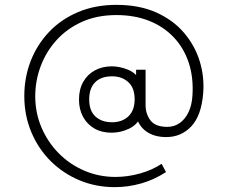

<svg xmlns="http://www.w3.org/2000/svg" viewBox="-20 -665 937 790"><path d="M452 105Q374.5 105 307 76.8Q239.5 48.5 188.5 -2.2Q137.5 -53 108.8 -121.5Q80 -190 80 -270Q80 -346 106.2 -413.8Q132.5 -481.5 181.8 -533.5Q231 -585.5 301.2 -615.2Q371.5 -645 459 -645Q553 -645 622.8 -613.8Q692.5 -582.5 737.2 -530Q782 -477.5 801.8 -412.8Q821.5 -348 816 -281Q808.5 -189 767 -145Q725.5 -101 664 -101Q614.5 -101 582.2 -124Q550 -147 540 -188L559 -184Q544 -151 510 -135Q476 -119 439 -119Q398.5 -119 368.5 -136.2Q338.5 -153.5 321.8 -184.2Q305 -215 305 -255Q305 -297 322.2 -327.8Q339.5 -358.5 370 -375.2Q400.5 -392 440 -392Q472.5 -392 506.8 -378.2Q541 -364.5 559 -329L540 -310V-378H579V-233Q579 -196.5 599 -169.8Q619 -143 669 -143Q696.5 -143 719 -158.5Q741.5 -174 755.5 -203Q769.5 -232 772 -273Q776.5 -347.5 756.2 -408Q736 -468.5 694.2 -512.2Q652.5 -556 593 -579.5Q533.5 -603 459 -603Q379 -603 317 -575Q255 -547 212.2 -499.5Q169.5 -452 147.2 -392.2Q125 -332.5 125 -269Q125 -200.5 150.8 -140.2Q176.5 -80 221.8 -34.2Q267 11.5 327 37.2Q387 63 455 63Q505.5 63 556.2 48.8Q607 34.5 645 9L663 43Q614.5 74.5 560.8 89.8Q507 105 452 105ZM441 -162Q483 -162 508.5 -186.5Q534 -211 534 -256Q534 -303.5 507.8 -327.2Q481.5 -351 441 -351Q396 -351 371.5 -326.5Q347 -302 347 -256Q347 -209 372.8 -185.5Q398.5 -162 441 -162Z"/></svg>

Font: Manrope Variable Light
Style: Regular
Weight: 200
Designer: Mikhail Sharanda
Foundry: Mikhail Sharanda
Version: Version 4.505